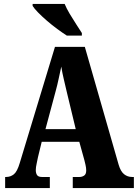

<svg xmlns="http://www.w3.org/2000/svg" viewBox="-20 -951 697 971"><path d="M6 0V-56H11Q33 -56 50 -69.5Q67 -83 80 -127L258 -714H409L580 -118Q590 -84 607.5 -70Q625 -56 648 -56H657V0H348V-56H382Q395 -56 405.5 -63Q416 -70 416 -89Q416 -102 412.5 -117Q409 -132 407 -140L381 -234H191L172 -156Q170 -144 165.5 -124.5Q161 -105 161 -91Q161 -75 167.5 -65.5Q174 -56 192 -56H232V0ZM210 -298H363L317 -489Q310 -520 302.5 -551Q295 -582 290 -614Q283 -583 276.5 -552Q270 -521 262 -492ZM318 -771Q296 -785 269.5 -804.5Q243 -824 217.5 -846Q192 -868 172.5 -888Q153 -908 145 -921V-931H307Q316 -909 332 -882Q348 -855 365 -829Q382 -803 394 -784V-771Z"/></svg>

Font: Noto Serif Armenian ExtraCondensed Black
Style: Regular
Weight: 900
Width: 2
Designer: Monotype Design Team
Foundry: Monotype Imaging Inc.
Version: Version 2.008; ttfautohint (v1.8.4.7-5d5b)